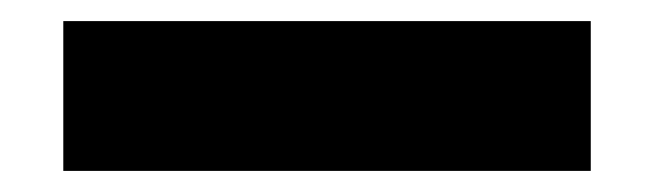

<svg xmlns="http://www.w3.org/2000/svg" viewBox="-20 38 620 182"><path d="M40 58H540V200H40Z"/></svg>

Font: Oxanium ExtraLight ExtraBold
Style: Regular
Weight: 800
Version: Version 2.000